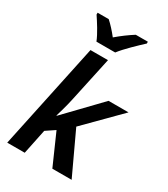

<svg xmlns="http://www.w3.org/2000/svg" viewBox="-234 -1091 1051 1198"><g transform="rotate(30 291.0 -492.0)"><path d="M188 -824H323C356 -868 429 -937 466 -971V-984H379C341 -960 303 -932 263 -898C239 -929 208 -963 184 -984H104V-971C130 -932 169 -872 188 -824ZM21 0H147L184 -179L248 -222L346 0H485L344 -302L582 -542H438L205 -300H202C208 -321 225 -374 238 -435L308 -760H182Z"/></g></svg>

Font: Noto Sans SemiBold
Style: Italic
Weight: 600
Italic angle: -12°
Designer: Monotype Design Team
Foundry: Monotype Imaging Inc.
Version: Version 2.013